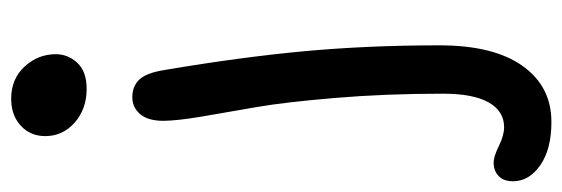

<svg xmlns="http://www.w3.org/2000/svg" viewBox="-400 -406 1022 349"><g transform="rotate(-90 111.5 -231.0)"><path d="M125 -585Q88.4 -585 63.7 -606.7Q39.1 -628.4 39.1 -660.2Q39.1 -687.5 58.1 -704.8Q77.1 -722.2 106.9 -722.2Q143.1 -722.2 165.5 -697.8Q188 -673.3 188 -641.1Q188 -619.1 172.4 -602.1Q156.7 -585 125 -585ZM64.9 259.8Q15.1 259.8 -13.9 239.5Q-43 219.2 -43 189.9Q-43 173.3 -33.7 164.1Q-24.4 154.8 -8.8 154.8Q2 154.8 21.2 164.3Q40.5 173.8 55.2 173.8Q84.5 173.8 100.3 145.8Q116.2 117.7 116.2 63Q116.2 -42 108.4 -134.3Q100.6 -226.6 91.6 -277.6Q82.5 -328.6 74.7 -375.2Q66.9 -421.9 66.9 -445.8Q66.9 -473.6 79.1 -487.8Q91.3 -502 109.9 -502Q129.4 -502 141.6 -489.5Q153.8 -477.1 159.2 -443.8Q182.6 -305.7 193.4 -189.5Q204.1 -73.2 204.1 56.2Q204.1 154.8 166.7 207.3Q129.4 259.8 64.9 259.8Z"/></g></svg>

Font: Shantell Sans Normal
Style: Regular
Weight: 400
Designer: Stephen Nixon, Anya Danilova, Shantell Martin
Foundry: Arrow Type
Version: Version 1.006;[559af2be0]